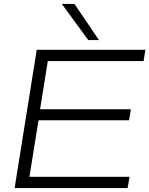

<svg xmlns="http://www.w3.org/2000/svg" viewBox="-20 -952 756 972"><path d="M54 0 166 -700H716L707 -643H222L183 -399H643L633 -343H175L129 -57H636L626 0ZM427 -749 293 -932H357L481 -749Z"/></svg>

Font: Georama Expanded Light
Style: Italic
Weight: 300
Width: 7
Italic angle: -9°
Designer: Jean-Baptiste Levee
Foundry: Production Type
Version: Version 1.000